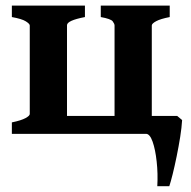

<svg xmlns="http://www.w3.org/2000/svg" viewBox="-20 -474 675 680"><path d="M280.8 -454.1V-413.6Q217.3 -401.4 217.3 -384.8V-63.5H385.7V-383.8Q385.7 -389.6 379.2 -398.4Q372.6 -407.2 336.9 -413.6V-454.1H581.1V-413.6Q548.3 -407.2 533 -398.9Q517.6 -390.6 517.6 -383.8V-63.5H607.4L625 -48.8Q623.5 -22.9 618.2 11Q612.8 44.9 605.7 79.6Q598.6 114.3 591.6 142.6Q584.5 170.9 579.6 185.5H537.1Q539.6 141.1 534.9 98.4Q530.3 55.7 520.5 27.8Q510.7 0 497.1 0H22V-40.5Q55.2 -47.4 70.3 -55.7Q85.4 -64 85.4 -70.3V-383.8Q85.4 -389.6 71.5 -398.4Q57.6 -407.2 22 -413.6V-454.1Z"/></svg>

Font: Gentium Book Plus
Style: Bold
Weight: 700
Designer: Victor Gaultney, Annie Olsen, Iska Routamaa, Becca Hirsbrunner
Foundry: SIL International
Version: Version 6.101